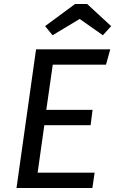

<svg xmlns="http://www.w3.org/2000/svg" viewBox="-20 -934 572 954"><path d="M506.8 -612.8H242.2L210 -388.2H439.9L430.2 -312H200.2L167 -76.2H450.2L439 0H62L159.2 -689H527.8ZM376 -839.8 241.2 -758.8 204.1 -804.2 353 -914.1H413.1L532.2 -804.2L491.2 -758.8Z"/></svg>

Font: FiraSans-Italic
Style: Italic
Weight: 400
Italic angle: -8°
Designer: Carrois Corporate & Edenspiekermann AG
Foundry: Carrois Corporate GbR & Edenspiekermann AG
Version: Version 3.106;PS 003.106;hotconv 1.0.70;makeotf.lib2.5.58329